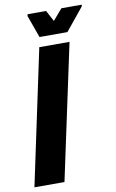

<svg xmlns="http://www.w3.org/2000/svg" viewBox="-110 -912 583 963"><g transform="rotate(-10 181.5 -430.5)"><path d="M-15 0 131 -688H285L138 0ZM141 -738 100 -852 102 -861H196L226 -805L274 -861H378L376 -852L283 -738Z"/></g></svg>

Font: Saira Condensed Black
Style: Italic
Weight: 900
Width: 3
Italic angle: -12°
Designer: Hector Gatti with collaboration of the Omnibus-Type team
Foundry: Omnibus-Type
Version: Version 1.101